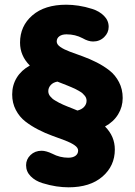

<svg xmlns="http://www.w3.org/2000/svg" viewBox="-20 -738 578 823"><path d="M273.9 64.9Q249 64.9 221.2 60.8Q193.4 56.6 162.4 47.1Q131.3 37.6 111.6 17.6Q91.8 -2.4 91.8 -29.8Q91.8 -55.2 110.8 -73.5Q129.9 -91.8 158.2 -91.8Q177.7 -91.8 204.1 -79.1Q236.3 -62 272.9 -62Q292.5 -62 303.7 -70.3Q314.9 -78.6 314.9 -92.8Q314.9 -105 299.3 -115.7Q283.7 -126.5 258.8 -136Q233.9 -145.5 203.9 -156.2Q173.8 -167 143.6 -182.6Q113.3 -198.2 88.4 -217.5Q63.5 -236.8 47.9 -266.6Q32.2 -296.4 32.2 -333Q32.2 -373 51.8 -405Q71.3 -437 107.9 -457Q65.9 -499 65.9 -555.2Q65.9 -626.5 118.7 -672.1Q171.4 -717.8 264.2 -717.8Q289.1 -717.8 316.9 -713.6Q344.7 -709.5 375.5 -699.7Q406.2 -689.9 426 -669.9Q445.8 -649.9 445.8 -623Q445.8 -597.7 426.5 -578.9Q407.2 -560.1 378.9 -560.1Q358.4 -560.1 334 -574.2Q302.7 -590.8 265.1 -590.8Q245.6 -590.8 234.4 -582.5Q223.1 -574.2 223.1 -560.1Q223.1 -547.4 238.8 -536.6Q254.4 -525.9 279.3 -516.6Q304.2 -507.3 334.2 -496.6Q364.3 -485.8 394.5 -470.5Q424.8 -455.1 449.7 -435.5Q474.6 -416 490.2 -385.7Q505.9 -355.5 505.9 -317.9Q505.9 -279.8 486.3 -247.8Q466.8 -215.8 430.2 -195.8Q472.2 -153.8 472.2 -97.2Q472.2 -26.9 419.2 19Q366.2 64.9 273.9 64.9ZM351.1 -306.2Q351.1 -312 349.1 -317.6Q347.2 -323.2 342.5 -328.6Q337.9 -334 333.5 -338.1Q329.1 -342.3 320.1 -347.2Q311 -352.1 305.2 -355.5Q299.3 -358.9 287.1 -363.8Q274.9 -368.7 268.3 -371.6Q261.7 -374.5 247.3 -379.9Q232.9 -385.3 226.1 -388.2Q207.5 -384.8 197.3 -373.3Q187 -361.8 187 -347.2Q187 -341.3 189 -335.7Q190.9 -330.1 195.6 -324.7Q200.2 -319.3 204.8 -315.2Q209.5 -311 218 -306.2Q226.6 -301.3 233.2 -297.6Q239.7 -293.9 251 -289.1Q262.2 -284.2 269.8 -281.2Q277.3 -278.3 290.8 -272.9Q304.2 -267.6 312 -264.2Q330.1 -268.6 340.6 -280Q351.1 -291.5 351.1 -306.2Z"/></svg>

Font: LT Saeada
Style: Bold
Weight: 700
Designer: Daniel Lyons
Foundry: LyonsType
Version: Version 1.001